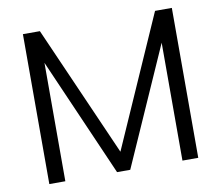

<svg xmlns="http://www.w3.org/2000/svg" viewBox="-81 -848 1089 946"><g transform="rotate(-10 463.5 -375.0)"><path d="M752.4 -750H836.4V0H757.3V-589.8L496.1 0H430.2L171.4 -592.3V0H91.3V-750H176.3L463.9 -96.2Z"/></g></svg>

Font: Now
Style: Regular
Weight: 400
Designer: Alfredo Marco Pradil
Foundry: Alfredo Marco Pradil
Version: Version 1.002;PS 001.002;hotconv 1.0.88;makeotf.lib2.5.64775